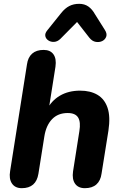

<svg xmlns="http://www.w3.org/2000/svg" viewBox="-20 -975 635 1004"><path d="M94 9Q59 9 42.5 -15.5Q26 -40 33 -81L121 -638Q126 -675 148 -694.5Q170 -714 208 -714Q243 -714 259.5 -691Q276 -668 270 -626L234 -398H223Q248 -448 293 -474.5Q338 -501 399 -501Q453 -501 490 -479Q527 -457 542.5 -411Q558 -365 547 -292L511 -67Q506 -30 484 -10.5Q462 9 424 9Q389 9 372.5 -14.5Q356 -38 362 -79L395 -289Q403 -337 388.5 -360.5Q374 -384 334 -384Q283 -384 252 -351.5Q221 -319 212 -262L181 -67Q169 9 94 9ZM295 -771Q280 -757 263 -756Q246 -755 233 -763.5Q220 -772 217 -786Q214 -800 227 -816L300 -907Q320 -932 342.5 -943.5Q365 -955 394 -955Q422 -955 442 -941Q462 -927 477 -900L528 -819Q541 -799 535.5 -783.5Q530 -768 515 -760.5Q500 -753 481 -756Q462 -759 447 -778L383 -860Z"/></svg>

Font: Nunito ExtraLight ExtraBold
Style: Italic
Weight: 800
Italic angle: -9°
Version: Version 3.602